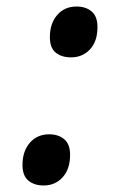

<svg xmlns="http://www.w3.org/2000/svg" viewBox="-20 -561 378 589"><path d="M198 -385Q169 -385 151 -399.5Q133 -414 133 -447Q133 -489 155.5 -515Q178 -541 215 -541Q243 -541 261 -526Q279 -511 279 -478Q279 -434 256 -409.5Q233 -385 198 -385ZM114 8Q85 8 67 -7Q49 -22 49 -55Q49 -97 71.5 -123Q94 -149 131 -149Q159 -149 177 -134Q195 -119 195 -86Q195 -42 172 -17Q149 8 114 8Z"/></svg>

Font: Noto Serif Display SemiCondensed
Style: Bold Italic
Weight: 700
Width: 4
Italic angle: -12°
Designer: Monotype Design Team
Foundry: Monotype Imaging Inc.
Version: Version 2.009